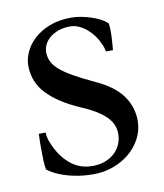

<svg xmlns="http://www.w3.org/2000/svg" viewBox="-62 -529 500 587"><g transform="rotate(-10 188.0 -235.5)"><path d="M284.7 -356.9Q283.7 -361.8 281.2 -369.9Q278.8 -377.9 275.9 -381.8Q271 -394.5 262.2 -406.7Q253.4 -418.9 241.9 -429Q230.5 -439 217 -445.1Q203.6 -451.2 189 -451.2Q169.4 -451.2 153.6 -445.6Q137.7 -439.9 126.7 -430.9Q115.7 -421.9 109.9 -410.2Q104 -398.4 104 -386.2Q104 -370.6 110.4 -357.2Q116.7 -343.8 131.8 -330.6Q147 -317.4 171.9 -303.2Q196.8 -289.1 234.4 -271.5Q293 -245.1 318.6 -209Q344.2 -172.9 343.3 -127.9Q342.3 -99.6 328.9 -75Q315.4 -50.3 293.5 -32.2Q271.5 -14.2 242.9 -3.9Q214.4 6.3 183.6 6.3Q155.8 6.3 132.6 2.4Q109.4 -1.5 91.6 -7.6Q73.7 -13.7 61.3 -20.5Q48.8 -27.3 41.5 -33.2Q39.1 -43.5 38.3 -62Q37.6 -80.6 37.6 -99.1Q37.6 -110.4 37.8 -121.6Q38.1 -132.8 38.6 -144.5H59.6Q60.1 -137.2 62 -127.9Q64 -118.7 66.4 -114.3Q82.5 -71.8 112.3 -45.4Q142.1 -19 183.6 -19Q206.1 -19 223.6 -25.9Q241.2 -32.7 253.2 -44.2Q265.1 -55.7 271.5 -70.8Q277.8 -85.9 277.8 -102.1Q277.8 -116.2 272.9 -128.9Q268.1 -141.6 256.6 -153.8Q245.1 -166 226.1 -178Q207 -189.9 178.2 -202.1Q112.8 -230.5 77.9 -267.3Q43 -304.2 43 -355.5Q43 -375.5 52.5 -396.7Q62 -418 81.3 -436Q100.6 -454.1 129.9 -465.6Q159.2 -477.1 198.2 -477.1Q211.4 -477.1 226.6 -474.4Q241.7 -471.7 256.6 -467Q271.5 -462.4 284.9 -455.6Q298.3 -448.7 307.6 -439.9Q309.6 -429.2 309.6 -415Q309.6 -400.9 308.6 -387.7Q308.1 -380.4 307.6 -372.8Q307.1 -365.2 306.2 -356.9Z"/></g></svg>

Font: Varendra
Style: Regular
Weight: 400
Designer: Jacob Thomas
Foundry: Bangla Type Foundry
Version: Version 1.008